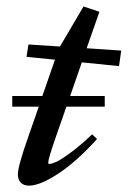

<svg xmlns="http://www.w3.org/2000/svg" viewBox="-20 -566 397 597"><path d="M70.3 11.2Q53.7 11.2 44.7 2Q35.6 -7.3 35.6 -24.4Q35.6 -48.8 66.9 -137.7L100.6 -234.4H18.1V-267.6H111.8L150.9 -380.4L62.5 -389.2L68.4 -427.7L166.5 -421.4L239.7 -545.9L289.1 -529.3L249.5 -416L356.9 -408.7L350.1 -360.4L234.4 -372.1L198.2 -267.6H305.7V-234.4H186.5L153.3 -139.2Q129.9 -72.3 129.9 -60.1Q129.9 -56.2 133.8 -56.2Q140.6 -56.2 155 -62.7Q169.4 -69.3 200.2 -91.8Q231 -114.3 266.6 -148.4L281.7 -133.8Q217.8 -63 160.9 -25.9Q104 11.2 70.3 11.2Z"/></svg>

Font: Elstob 10pt Medium
Style: Italic
Weight: 500
Italic angle: -20°
Designer: Peter S. Baker
Version: Version 1.015